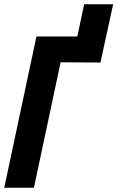

<svg xmlns="http://www.w3.org/2000/svg" viewBox="-24 -886 554 906"><path d="M148 -714H341L373 -866H510L450 -591L262 -592L136 0H-4Z"/></svg>

Font: Noto Sans Display Ex Bold Cond
Style: Italic
Weight: 800
Width: 3
Italic angle: -12°
Designer: Monotype Design team
Foundry: Monotype Imaging Inc.
Version: Version 1.000